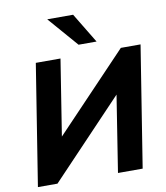

<svg xmlns="http://www.w3.org/2000/svg" viewBox="-99 -1022 953 1103"><g transform="rotate(-10 377.5 -470.0)"><path d="M32 0 144 -705H288L218 -262L640 -705H755L643 0H499L569 -445L146 0ZM404 -765 252 -940H403L509 -765Z"/></g></svg>

Font: Nunito Sans ExtraBold
Style: Italic
Weight: 800
Italic angle: -9°
Designer: Vernon Adams
Foundry: Vernon Adams
Version: Version 3.006; ttfautohint (v1.8.3)